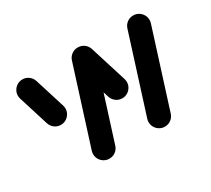

<svg xmlns="http://www.w3.org/2000/svg" viewBox="-106 -703 977 887"><g transform="rotate(-30 382.5 -259.5)"><path d="M493.3 -55.6Q493.3 -63.3 495.6 -71.1L624.8 -478.5Q630 -496.3 644.6 -507.4Q659.3 -518.5 678.1 -518.5Q693.3 -518.5 706.1 -510.9Q718.9 -503.3 726.3 -490.6Q733.7 -477.8 733.7 -463Q733.7 -455.2 731.5 -447.4L602.2 -40Q597 -22.2 582.4 -11.1Q567.8 0 548.9 0Q533.7 0 520.9 -7.6Q508.1 -15.2 500.7 -28Q493.3 -40.7 493.3 -55.6ZM83.7 -287.8 33.7 -447.8Q31.5 -455.6 31.5 -463.3Q31.5 -478.1 38.9 -490.7Q46.3 -503.3 58.9 -510.9Q71.5 -518.5 87 -518.5Q105.9 -518.5 120.6 -507.2Q135.2 -495.9 140.4 -478.1L190.4 -318.1Q192.6 -310.4 192.6 -302.6Q192.6 -287.8 185.2 -275.2Q177.8 -262.6 165.2 -255Q152.6 -247.4 137 -247.4Q118.1 -247.4 103.5 -258.7Q88.9 -270 83.7 -287.8ZM197.4 -55.6Q197.4 -63.3 199.6 -71.1L328.9 -478.5Q334.1 -496.3 348.7 -507.4Q363.3 -518.5 382.2 -518.5Q397.4 -518.5 410.2 -510.9Q423 -503.3 430.4 -490.6Q437.8 -477.8 437.8 -463Q437.8 -455.2 435.6 -447.4L306.3 -40Q301.1 -22.2 286.5 -11.1Q271.9 0 253 0Q237.8 0 225 -7.6Q212.2 -15.2 204.8 -28Q197.4 -40.7 197.4 -55.6ZM390.7 -252.2 329.6 -447.8Q327.4 -455.6 327.4 -463.3Q327.4 -478.1 334.8 -490.7Q342.2 -503.3 354.8 -510.9Q367.4 -518.5 383 -518.5Q401.9 -518.5 416.5 -507.2Q431.1 -495.9 436.3 -478.1L497.4 -282.6Q499.6 -274.8 499.6 -267Q499.6 -252.2 492.2 -239.6Q484.8 -227 472.2 -219.4Q459.6 -211.9 444.1 -211.9Q425.2 -211.9 410.6 -223.1Q395.9 -234.4 390.7 -252.2Z"/></g></svg>

Font: 26F Galaxy Sans Black
Style: Regular
Weight: 900
Designer: C₂₉H₂₅N₃O₅
Version: Version 1.100